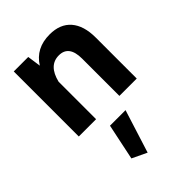

<svg xmlns="http://www.w3.org/2000/svg" viewBox="-253 -651 1112 1112"><g transform="rotate(-45 303.5 -95.0)"><path d="M238.8 83.5H366.2L282.7 348.1L192.4 305.2ZM208.5 0H66.9V-532.7H185.5L197.3 -449.7Q252 -537.6 365.2 -537.6Q450.7 -537.6 496.1 -485.4Q541.5 -433.1 541.5 -335.4V0H399.4V-305.2Q399.4 -414.1 317.4 -414.1Q234.4 -414.1 208.5 -307.1Z"/></g></svg>

Font: Estedad-FD Bold
Style: Regular
Weight: 700
Designer: Amin Abedi
Version: Version 7.3